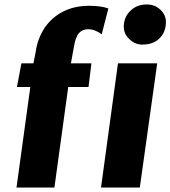

<svg xmlns="http://www.w3.org/2000/svg" viewBox="-20 -841 764 861"><path d="M54 0 116 -451H56L76 -557H130L140 -608Q144 -638 154.2 -665Q164.5 -692 180 -716Q212.5 -763.5 263.2 -789.2Q314 -815 379 -815Q434.5 -815 466 -803L436 -687Q430 -693 412 -701.5Q394 -710 376 -710Q350 -710 334.5 -693Q319 -676 312 -634L298 -557H390L377 -451H286L224 0ZM433 0 509 -557H685L607 0ZM618 -641Q586 -641 560.5 -665Q535 -689 535 -721Q535 -763 564 -792Q593 -821 638 -821Q674 -821 699 -797.8Q724 -774.5 724 -742Q724 -698 695.8 -669.5Q667.5 -641 618 -641Z"/></svg>

Font: Merriweather Sans ExtraBold
Style: Italic
Weight: 800
Italic angle: -7.5°
Designer: Eben Sorkin
Foundry: Eben Sorkin
Version: Version 2.001; ttfautohint (v1.8.3)